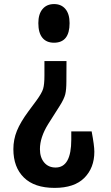

<svg xmlns="http://www.w3.org/2000/svg" viewBox="-20 -705 541 939"><path d="M305.2 -406.2 304.7 -307.1Q304.7 -266.1 299.1 -243.7Q293.5 -221.2 272.9 -188.5L215.3 -97.7Q175.3 -33.2 175.3 24.4Q175.3 64.9 196 89.6Q216.8 114.3 252 114.3Q328.6 114.3 328.6 -22.5V-62.5H428.2Q441.4 7.3 441.4 37.1Q441.4 115.7 392.6 164.8Q343.8 213.9 247.1 213.9Q148.4 213.9 96.9 163.3Q45.4 112.8 45.4 24.4Q45.4 -22.5 62.7 -65.2Q80.1 -107.9 119.1 -160.6L158.2 -213.4Q184.6 -249.5 190.9 -270.8Q197.3 -292 197.3 -335.9V-406.2ZM320.3 -591.8Q320.3 -496.1 244.1 -496.1Q207 -496.1 187.3 -520.3Q167.5 -544.4 167.5 -591.8Q167.5 -636.2 188 -660.6Q208.5 -685.1 244.6 -685.1Q279.8 -685.1 300 -660.9Q320.3 -636.7 320.3 -591.8Z"/></svg>

Font: FjallaOne
Style: Regular
Weight: 400
Designer: Irina Smirnova
Foundry: Irina Smirnova
Version: Version 1.001